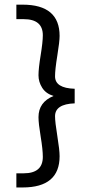

<svg xmlns="http://www.w3.org/2000/svg" viewBox="-20 -693 381 833"><path d="M304 -244.6Q218.8 -241.6 218.8 -188.6Q218.8 -163.9 228.7 -103Q238.6 -42.1 238.6 -15.3Q238.6 120.3 78.2 120.3H51V58.9H82.7Q165.8 58.9 165.8 -12.4Q165.8 -44.1 156.4 -100.7Q147 -157.4 147 -184.7Q147 -250 212.4 -276.7Q179.2 -286.6 163.1 -312.1Q147 -337.6 147 -366.3Q147 -396 156.4 -453.5Q165.8 -510.9 165.8 -540.1Q165.8 -609.9 82.7 -609.9H51V-672.8H78.2Q238.6 -672.8 238.6 -537.1Q238.6 -512.9 228.7 -452Q218.8 -391.1 218.8 -361.9Q218.8 -310.4 304 -307.9Z"/></svg>

Font: Shan Wanhai
Style: Regular
Weight: 400
Designer: Khon Soe Zaw Thu
Foundry: Shan Unicode
Version: Version 1.00 June 3, 2017, initial release